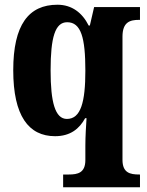

<svg xmlns="http://www.w3.org/2000/svg" viewBox="-20 -566 622 812"><path d="M247 226H572V172H569C530 172 498 165 498 110V-411C498 -473 530 -482 568 -482H572V-536H378L360 -458H355C328 -512 284 -546 223 -546C101 -546 36 -461 36 -269C36 -76 101 10 213 10C278 10 316 -22 340 -66H346C344 -37 341 12 341 50V111C341 165 309 172 271 172H247ZM263 -63C213 -63 194 -134 194 -268C194 -408 213 -472 264 -472C323 -472 341 -406 341 -267C341 -135 322 -63 263 -63Z"/></svg>

Font: Noto Serif Devanagari Condensed ExtraBold
Style: Regular
Weight: 800
Width: 3
Designer: Universal Thirst, Indian Type Foundry and the Monotype Design Team
Foundry: Monotype Imaging Inc.
Version: Version 2.004